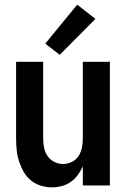

<svg xmlns="http://www.w3.org/2000/svg" viewBox="-20 -795 540 823"><path d="M202 8Q224 8 245 2.5Q266 -3 283.5 -15.5Q301 -28 313.5 -45Q326 -62 335 -82V0H451V-530H335V-200Q335 -181 331 -161.5Q327 -142 316.5 -126Q306 -110 288 -101Q270 -92 250 -92Q231 -92 213 -101Q195 -110 184 -126Q173 -142 169 -161.5Q165 -181 165 -200V-530H49V-200Q49 -176 51.5 -151.5Q54 -127 61.5 -104Q69 -81 81 -59.5Q93 -38 111.5 -22.5Q130 -7 154 0.5Q178 8 202 8ZM236 -560 389 -714 311 -775 174 -608Z"/></svg>

Font: Iosevka SS09
Style: Bold
Weight: 700
Monospace: yes
Designer: Belleve Invis
Foundry: Belleve Invis
Version: Version 5.2.1; ttfautohint (v1.8.3)